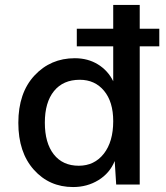

<svg xmlns="http://www.w3.org/2000/svg" viewBox="-20 -745 669 775"><path d="M623 -629V-558H544V0H449L443 -95Q423 -46 377.5 -18Q332 10 275 10Q179 10 116.5 -60Q54 -130 54 -249Q54 -370 119 -440Q184 -510 282 -510Q335 -510 375.5 -485Q416 -460 437 -417V-558H290V-629H437V-725H544V-629ZM298 -76Q361 -76 399 -124.5Q437 -173 437 -256Q437 -334 400 -378.5Q363 -423 302 -423Q235 -423 198 -377.5Q161 -332 161 -250Q161 -168 197 -122Q233 -76 298 -76Z"/></svg>

Font: Elaine Sans Medium
Style: Regular
Weight: 500
Designer: Wei Huang
Foundry: Wei Huang
Version: Version 2.001;December 24, 2019;FontCreator 12.0.0.2547 64-b